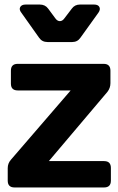

<svg xmlns="http://www.w3.org/2000/svg" viewBox="-20 -825 521 845"><path d="M44 0Q14 0 14 -30V-85Q14 -106 28 -122L291 -427H58Q28 -427 28 -457V-514Q28 -544 58 -544H436Q466 -544 466 -514V-459Q466 -438 453 -421L195 -116H438Q468 -116 468 -86V-30Q468 0 438 0ZM189 -640Q165 -640 152 -659L74 -769Q63 -783 69 -794Q75 -805 93 -805H155Q179 -805 192 -787L223 -745Q232 -732 243.5 -732Q255 -732 264 -745L296 -787Q309 -805 332 -805H394Q412 -805 417.5 -794Q423 -783 413 -769L334 -659Q321 -640 298 -640Z"/></svg>

Font: Pitagon Sans Text
Style: Bold
Weight: 700
Designer: Travis Tran
Foundry: Pitagon
Version: Version 1.001; ttfautohint (v1.8.4.7-5d5b);gftools[0.9.26]